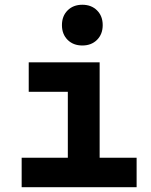

<svg xmlns="http://www.w3.org/2000/svg" viewBox="-20 -776 626 796"><path d="M261.2 0V-488.3H393.1V0ZM69.8 0V-122.1H271V0ZM383.3 0V-122.1H546.4V0ZM99.1 -395.5V-517.6H393.1V-395.5ZM321.3 -587.4Q283.7 -587.4 260.3 -610.8Q236.8 -634.3 236.8 -671.9Q236.8 -709.5 260.3 -732.9Q283.7 -756.3 321.3 -756.3Q358.9 -756.3 382.3 -732.9Q405.8 -709.5 405.8 -671.9Q405.8 -634.3 382.3 -610.8Q358.9 -587.4 321.3 -587.4Z"/></svg>

Font: Cascadia Code
Style: Regular
Weight: 400
Monospace: yes
Designer: Aaron Bell
Foundry: Saja Typeworks
Version: Version 2106.017